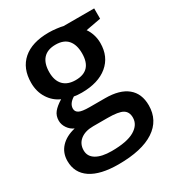

<svg xmlns="http://www.w3.org/2000/svg" viewBox="-188 -663 931 1017"><g transform="rotate(-30 278.0 -155.0)"><path d="M538.1 -540V-477.1L445.8 -460Q458.5 -442.9 466.8 -418Q475.1 -393.1 475.1 -365.2Q475.1 -281.7 417.5 -233.9Q359.9 -186 258.8 -186Q232.9 -186 211.9 -189.9Q174.8 -167 174.8 -136.2Q174.8 -117.7 192.1 -108.4Q209.5 -99.1 255.9 -99.1H350.1Q439.5 -99.1 485.8 -61Q532.2 -22.9 532.2 48.8Q532.2 140.6 456.5 190.4Q380.9 240.2 237.8 240.2Q127.4 240.2 69.3 201.2Q11.2 162.1 11.2 89.8Q11.2 40 42.7 6.1Q74.2 -27.8 130.9 -41Q107.9 -50.8 93 -72.5Q78.1 -94.2 78.1 -118.2Q78.1 -148.4 95.2 -169.4Q112.3 -190.4 146 -210.9Q104 -229 77.9 -269.8Q51.8 -310.5 51.8 -365.2Q51.8 -453.1 107.2 -501.5Q162.6 -549.8 265.1 -549.8Q288.1 -549.8 313.2 -546.6Q338.4 -543.5 351.1 -540ZM113.8 84Q113.8 121.1 147.2 141.1Q180.7 161.1 241.2 161.1Q335 161.1 380.9 134.3Q426.8 107.4 426.8 63Q426.8 27.8 401.6 12.9Q376.5 -2 308.1 -2H221.2Q171.9 -2 142.8 21.2Q113.8 44.4 113.8 84ZM163.1 -365.2Q163.1 -314.5 189.2 -287.1Q215.3 -259.8 264.2 -259.8Q363.8 -259.8 363.8 -366.2Q363.8 -418.9 339.1 -447.5Q314.5 -476.1 264.2 -476.1Q214.4 -476.1 188.7 -447.8Q163.1 -419.4 163.1 -365.2Z"/></g></svg>

Font: f1_2797           
Style: Regular
Weight: 600
Foundry: Ascender Corporation
Version: Version 1.10